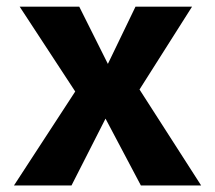

<svg xmlns="http://www.w3.org/2000/svg" viewBox="-20 -565 655 585"><path d="M197.9 0H22.6L209.2 -286.2L40 -544.6H221.5L308.7 -370.3L392.8 -544.6H565.1L405.1 -292.3L592.8 0H409.2L301.5 -203.6Z"/></svg>

Font: FiraCode Nerd Font
Style: Bold
Weight: 700
Designer: Carrois Corporate, Edenspiekermann AG, Nikita Prokopov
Foundry: Carrois Corporate, Edenspiekermann AG, Nikita Prokopov
Version: Version 6.002;Nerd Fonts 2.1.0